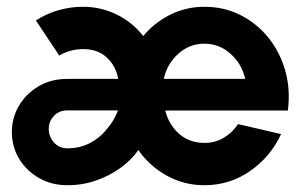

<svg xmlns="http://www.w3.org/2000/svg" viewBox="-20 -534 903 567"><path d="M179 13Q132 13 94.8 -8.5Q57.5 -30 36.2 -65.5Q15 -101 15 -144Q15 -186 36 -221.8Q57 -257.5 94 -279.2Q131 -301 178.5 -301H329Q323 -338 296 -363.5Q269 -389 226.5 -389Q187.5 -389 155 -370L86 -473.5Q117.5 -494 153 -504Q188.5 -514 225 -514Q278 -514 324.8 -491Q371.5 -468 403 -427.5Q435.5 -467 482.5 -490.5Q529.5 -514 583.5 -514Q642.5 -514 691.2 -489Q740 -464 774 -421Q808 -378 823 -323Q838 -268 830 -207.5H468Q478 -167 508.2 -139.5Q538.5 -112 584.5 -112Q615 -112 640.5 -127Q666 -142 683 -167.5L810 -138Q779.5 -71.5 719 -29.2Q658.5 13 583.5 13Q523.5 13 472.2 -15.5Q421 -44 388.5 -91Q370 -63.5 338 -39.8Q306 -16 265.2 -1.5Q224.5 13 179 13ZM463.5 -301H704Q694.5 -345 661 -375Q627.5 -405 583.5 -405Q539.5 -405 506.5 -375.2Q473.5 -345.5 463.5 -301ZM179 -96Q216 -96 246 -111.8Q276 -127.5 296 -153.5Q316.5 -176.5 328.5 -208H178.5Q155 -208 139.5 -192Q124 -176 124 -153Q124 -131 139.2 -113.5Q154.5 -96 179 -96Z"/></svg>

Font: Urbanist
Style: Bold
Weight: 700
Designer: Corey Hu
Foundry: Corey Hu
Version: Version 1.330; ttfautohint (v1.8.4.7-5d5b)